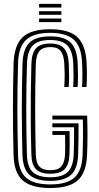

<svg xmlns="http://www.w3.org/2000/svg" viewBox="-20 -959 510 988"><path d="M238.8 8.5Q142 8.5 97.2 -30.2Q52.5 -69 49.8 -161Q46.5 -283 46.5 -396.6Q46.5 -510.2 50 -633Q53 -725.2 95.9 -766.9Q138.8 -808.5 238.5 -808.5Q335.2 -808.5 377.8 -768.4Q420.2 -728.2 425.5 -639Q427.2 -604 427.2 -575.1Q427.2 -546.2 425.2 -511.2H402.2Q405.8 -567.5 402.2 -638.2Q398 -722 358.4 -756Q318.8 -790 238.5 -790Q154 -790 114.6 -754.1Q75.2 -718.2 72.8 -632.8Q69.2 -509.8 69.4 -395.9Q69.5 -282 72.8 -161.8Q74.8 -79.8 113.9 -44.9Q153 -10 238.8 -10Q324.8 -10 363.2 -45.2Q401.8 -80.5 405 -161.8Q406.8 -207.5 407.1 -249.8Q407.5 -292 406.2 -344H249.5V-364H428.5Q430.2 -308.2 430.2 -262.2Q430.2 -216.2 428 -161Q424 -70.2 380.2 -30.9Q336.5 8.5 238.8 8.5ZM238.8 -28.2Q166.5 -28.2 132.1 -58.6Q97.8 -89 95.5 -162.8Q92.5 -274.5 92.2 -391.2Q92 -508 95.8 -632.2Q98.2 -705 130.5 -738.4Q162.8 -771.8 238.5 -771.8Q310 -771.8 342.8 -740.6Q375.5 -709.5 379.5 -636.8Q381.2 -601.5 381.4 -573.5Q381.5 -545.5 379.5 -511.2H356.5Q358.5 -543.2 358.5 -571.5Q358.5 -599.8 356.8 -635.2Q353 -699.2 325.5 -726.2Q298 -753.2 238.5 -753.2Q175 -753.2 147.9 -724.1Q120.8 -695 118.8 -631.5Q115.2 -513 115.1 -399.4Q115 -285.8 118.5 -163Q120.5 -98.5 149.6 -72.6Q178.8 -46.8 238.8 -46.8Q300.8 -46.8 328.6 -73.9Q356.5 -101 359.2 -163.8Q360.2 -195 360.9 -228.1Q361.5 -261.2 361.2 -304.2H249.5V-324.2H384Q384.2 -285 383.9 -241.9Q383.5 -198.8 382 -163Q379.2 -89 344.9 -58.6Q310.5 -28.2 238.8 -28.2ZM238.8 -65Q188.5 -65 165.6 -87.9Q142.8 -110.8 141.5 -163.8Q139 -249.2 138.4 -324.9Q137.8 -400.5 138.5 -474.6Q139.2 -548.8 141.5 -630.2Q143 -685 164.9 -710Q186.8 -735 238.5 -735Q286.5 -735 308.5 -711.4Q330.5 -687.8 333.8 -633.5Q335.5 -600 335.6 -572.2Q335.8 -544.5 333.5 -511.2H310.8Q313 -551.5 312.8 -575.6Q312.5 -599.8 310.8 -632.8Q308.2 -675.2 292.6 -696Q277 -716.8 238.5 -716.8Q202.2 -716.8 184 -697.5Q165.8 -678.2 164.2 -628.5Q160.8 -511.2 161 -397.6Q161.2 -284 164.2 -164.2Q165.2 -121 182.8 -102.1Q200.2 -83.2 238.8 -83.2Q279.8 -83.2 296.4 -103.8Q313 -124.2 314.8 -166Q315.5 -187.8 315.4 -214.1Q315.2 -240.5 314.8 -264.5H249.5V-284.5H338.2Q338.8 -237.5 338.5 -210Q338.2 -182.5 337.5 -165Q335.5 -111.5 312.4 -88.2Q289.2 -65 238.8 -65ZM181.2 -920.2V-939.2H295.8V-920.2ZM181.2 -882.8V-901.5H295.8V-882.8ZM181.2 -845V-863.8H295.8V-845Z"/></svg>

Font: Big Shoulders Inline Text
Style: Bold
Weight: 700
Designer: Patric King
Foundry: XO Type Co
Version: Version 1.000